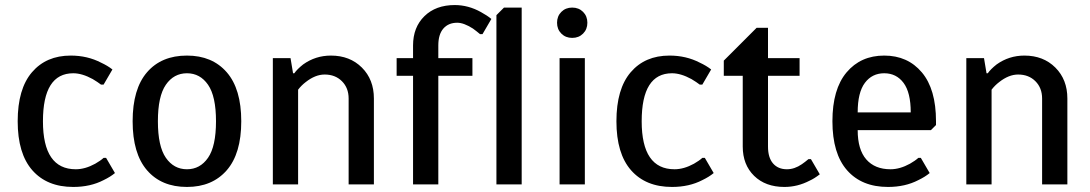

<svg xmlns="http://www.w3.org/2000/svg" viewBox="-20 -730 4315 760"><path d="M270 10Q166 10 108 -56Q50 -122 50 -250Q50 -378 106.5 -444Q163 -510 260 -510Q326 -510 380 -482Q406 -470 425 -455L390 -395H380Q367 -405 347 -417Q305 -440 270 -440Q150 -440 150 -250Q150 -60 280 -60Q317 -60 357 -82Q378 -94 390 -105H400L435 -45Q417 -30 390 -17Q338 10 270 10Z M720 10Q619 10 562 -56Q505 -122 505 -250Q505 -378 562 -444Q619 -510 720 -510Q820 -510 877.5 -444Q935 -378 935 -250Q935 -122 877.5 -56Q820 10 720 10ZM636.5 -105.5Q668 -60 720 -60Q772 -60 803.5 -105.5Q835 -151 835 -250Q835 -349 803.5 -394.5Q772 -440 720 -440Q668 -440 636.5 -394.5Q605 -349 605 -250Q605 -151 636.5 -105.5Z M1060 0V-500H1130L1140 -440H1145Q1156 -456 1180 -475Q1229 -510 1290 -510Q1365 -510 1412.5 -462.5Q1460 -415 1460 -340V0H1360V-340Q1360 -382 1333.5 -408.5Q1307 -435 1265 -435Q1228 -435 1190 -405Q1173 -392 1160 -375V0Z M1615 0V-430H1550V-500H1615V-550Q1615 -622 1660 -666Q1705 -710 1780 -710Q1834 -710 1884 -682Q1908 -669 1925 -655L1890 -595H1880Q1867 -606 1852 -617Q1816 -640 1790 -640Q1755 -640 1735 -617Q1715 -594 1715 -550V-500H1850V-430H1715V0Z M1945 0V-670L1975 -700H2045V0Z M2288 -597Q2271 -580 2245 -580Q2219 -580 2202 -597Q2185 -614 2185 -640Q2185 -666 2202 -683Q2219 -700 2245 -700Q2271 -700 2288 -683Q2305 -666 2305 -640Q2305 -614 2288 -597ZM2195 0V-500H2295V0Z M2640 10Q2536 10 2478 -56Q2420 -122 2420 -250Q2420 -378 2476.5 -444Q2533 -510 2630 -510Q2696 -510 2750 -482Q2776 -470 2795 -455L2760 -395H2750Q2737 -405 2717 -417Q2675 -440 2640 -440Q2520 -440 2520 -250Q2520 -60 2650 -60Q2687 -60 2727 -82Q2748 -94 2760 -105H2770L2805 -45Q2787 -30 2760 -17Q2708 10 2640 10Z M3085 10Q3010 10 2965 -34Q2920 -78 2920 -150V-430H2845V-490L2975 -620H3020V-500H3145V-430H3020V-150Q3020 -106 3040 -83Q3060 -60 3095 -60Q3125 -60 3154 -80Q3167 -89 3180 -100H3190L3225 -40Q3203 -23 3185 -15Q3137 10 3085 10Z M3495 10Q3391 10 3333 -56Q3275 -122 3275 -250Q3275 -377 3331 -443.5Q3387 -510 3480 -510Q3573 -510 3629 -443.5Q3685 -377 3685 -250V-235L3665 -215H3375Q3375 -138 3409 -99Q3443 -60 3505 -60Q3542 -60 3582 -82Q3603 -94 3615 -105H3625L3660 -45Q3642 -30 3615 -17Q3563 10 3495 10ZM3375 -285H3585Q3585 -364 3556.5 -402Q3528 -440 3480 -440Q3432 -440 3403.5 -402Q3375 -364 3375 -285Z M3805 0V-500H3875L3885 -440H3890Q3901 -456 3925 -475Q3974 -510 4035 -510Q4110 -510 4157.5 -462.5Q4205 -415 4205 -340V0H4105V-340Q4105 -382 4078.5 -408.5Q4052 -435 4010 -435Q3973 -435 3935 -405Q3918 -392 3905 -375V0Z"/></svg>

Font: Scada
Style: Regular
Weight: 400
Designer: Jovanny Lemonad
Foundry: Jovanny Lemonad
Version: Version 4.100;PS 004.100;hotconv 1.0.88;makeotf.lib2.5.64775